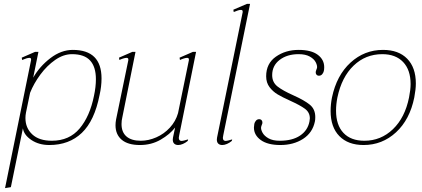

<svg xmlns="http://www.w3.org/2000/svg" viewBox="-20 -737 2176 989"><path d="M140 -427V-431Q140 -439 132 -439Q119 -439 94 -428L92 -440L161 -470H178L151 -337Q184 -395 239.5 -437.5Q295 -480 355 -480Q503 -480 503 -333Q503 -292 493 -248Q467 -115 401.5 -52.5Q336 10 234 10Q180 10 141.5 -16Q103 -42 98 -76L36 227L6 232ZM464 -243Q474 -289 474 -329Q474 -393 444 -425.5Q414 -458 351 -458Q307 -458 264.5 -428.5Q222 -399 188 -353Q154 -307 135 -259L114 -158Q111 -143 111 -129Q111 -78 146 -45Q181 -12 247 -12Q337 -12 390 -75Q443 -138 464 -243Z M901 -27Q901 -11 916 -11Q923 -11 949 -19L947 -11Q935 -1 922 4.5Q909 10 898 10Q885 10 877.5 3Q870 -4 870 -18Q870 -24 871 -28L882 -80Q855 -45 807.5 -17.5Q760 10 701 10Q639 10 607 -17Q575 -44 575 -92Q575 -106 578 -122L641 -427V-431Q641 -439 632 -439Q625 -439 614 -435.5Q603 -432 595 -428L593 -440L662 -470H678L610 -132Q606 -116 606 -98Q606 -56 631.5 -34Q657 -12 705 -12Q745 -12 785 -29.5Q825 -47 855 -79.5Q885 -112 897 -154L953 -427V-431Q953 -439 944 -439Q937 -439 926 -435.5Q915 -432 907 -428L905 -440L974 -470H990L903 -40Q901 -30 901 -27Z M1097 -18Q1097 -24 1098 -28L1230 -674V-678Q1230 -686 1221 -686Q1209 -686 1184 -675L1182 -687L1252 -717H1268L1130 -40Q1128 -30 1128 -27Q1128 -11 1143 -11Q1150 -11 1176 -19L1174 -11Q1162 -1 1149 4.5Q1136 10 1125 10Q1112 10 1104.5 3Q1097 -4 1097 -18Z M1288 -80Q1288 -87 1290 -99Q1292 -108 1298.5 -115.5Q1305 -123 1315 -123Q1324 -123 1328.5 -116.5Q1333 -110 1331 -100Q1330 -97 1328 -92.5Q1326 -88 1325 -83Q1323 -71 1332 -54Q1341 -37 1363 -24.5Q1385 -12 1421 -12Q1486 -12 1525.5 -38.5Q1565 -65 1574 -111Q1576 -123 1576 -127Q1576 -158 1551 -176.5Q1526 -195 1475 -218Q1435 -236 1410.5 -250.5Q1386 -265 1368.5 -288Q1351 -311 1351 -344Q1351 -410 1401 -445Q1451 -480 1518 -480Q1583 -480 1616.5 -455Q1650 -430 1650 -391Q1650 -378 1648 -371Q1646 -362 1639.5 -354.5Q1633 -347 1623 -347Q1614 -347 1609.5 -353.5Q1605 -360 1607 -370Q1608 -375 1610 -379Q1612 -383 1613 -387Q1615 -399 1606.5 -416Q1598 -433 1576 -445.5Q1554 -458 1518 -458Q1459 -458 1420.5 -428.5Q1382 -399 1382 -350Q1382 -313 1409.5 -291.5Q1437 -270 1491 -246Q1547 -221 1575.5 -198Q1604 -175 1604 -134Q1604 -119 1602 -111Q1590 -53 1541 -21.5Q1492 10 1424 10Q1359 10 1323.5 -15.5Q1288 -41 1288 -80Z M1683 -165Q1683 -200 1690 -235Q1714 -349 1785.5 -414.5Q1857 -480 1953 -480Q2033 -480 2077.5 -434.5Q2122 -389 2122 -307Q2122 -277 2114 -235Q2091 -121 2020 -55.5Q1949 10 1853 10Q1773 10 1728 -36Q1683 -82 1683 -165ZM2087 -235Q2095 -275 2095 -304Q2095 -377 2056.5 -417.5Q2018 -458 1949 -458Q1863 -458 1801.5 -399Q1740 -340 1718 -235Q1711 -200 1711 -167Q1711 -93 1749 -52.5Q1787 -12 1857 -12Q1942 -12 2004 -71.5Q2066 -131 2087 -235Z"/></svg>

Font: Taviraj Thin
Style: Italic
Weight: 250
Italic angle: -12°
Designer: Katatrad Team
Foundry: CadsonDemak
Version: Version 1.001